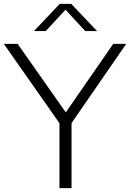

<svg xmlns="http://www.w3.org/2000/svg" viewBox="-32 -965 668 985"><path d="M615.5 -740 335 -333.5V0H273V-333L-12.5 -740H58.5L305.5 -388.5L549 -740ZM466 -805.5H405.5L304 -915L202.5 -805.5H142L274.5 -945H333.5Z"/></svg>

Font: Encode Sans Semi Expanded Light
Style: Regular
Weight: 300
Width: 6
Designer: Multiple Designers
Foundry: Impallari Type
Version: Version 2.000